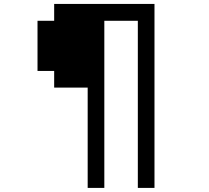

<svg xmlns="http://www.w3.org/2000/svg" viewBox="-20 -796 1040 957"><path d="M167 -442.4V-692.4H250V-776.4H750V140.6H667V-692.4H500V140.6H417V-359.4H250V-442.4Z"/></svg>

Font: KH Dot kagurazaka 12
Style: Regular
Weight: 400
Designer: Original version for X68000 by Keitarou Hiraki (http://hp.vector.co.jp/authors/VA000874/) / TrueType conversion by Homem
Version: Version 1.00.20150527